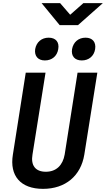

<svg xmlns="http://www.w3.org/2000/svg" viewBox="-20 -1193 675 1223"><path d="M360 -1033H477L635 -1173H511L427 -1099L363 -1173H245ZM501 -808C546 -808 579 -836 586 -880C593 -925 569 -953 525 -953C480 -953 447 -925 439 -880C432 -836 456 -808 501 -808ZM266 -808C311 -808 344 -836 351 -880C359 -925 335 -953 290 -953C245 -953 212 -925 204 -880C198 -836 222 -808 266 -808ZM254 10C397 10 495 -73 517 -208L600 -730H474L392 -209C380 -140 338 -99 272 -99C205 -99 175 -140 187 -209L270 -730H144L62 -208C40 -73 111 10 254 10Z"/></svg>

Font: JetBrains Mono
Style: Bold Italic
Weight: 558
Italic angle: -9°
Monospace: yes
Designer: Philipp Nurullin, Konstantin Bulenkov
Foundry: JetBrains
Version: Version 2.305